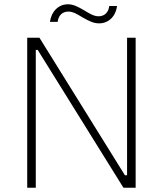

<svg xmlns="http://www.w3.org/2000/svg" viewBox="-20 -876 759 896"><path d="M374 -827C342 -846 321 -856 297 -856C254 -856 220 -824 213 -774H249C253 -806 273 -822 299 -822C322 -822 343 -808 365 -795C398 -776 418 -767 443 -767C485 -767 520 -798 526 -848H490C486 -817 467 -800 440 -800C417 -800 396 -814 374 -827ZM107 0H147V-643H156L556 0H613V-700H573V-58H563L164 -700H107Z"/></svg>

Font: Fixel Display ExtraLight
Style: Regular
Weight: 200
Designer: AlfaBravo + MacPaw
Foundry: Kyrylo Tkachov, Marchela Mozhyna, Serhii Makarenko, Maria Weinstein, Zakhar Kryvoshyya
Version: Version 1.211